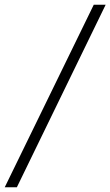

<svg xmlns="http://www.w3.org/2000/svg" viewBox="-63 -731 467 812"><path d="M8.3 61H-43L333.5 -710.9H383.8Z"/></svg>

Font: MAUL Condensed Light Italic
Style: Light Italic
Weight: 300
Italic angle: -12°
Designer: MAUL
Version: Version 1.0; 2020; ttfautohint (v1.8.3)